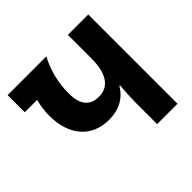

<svg xmlns="http://www.w3.org/2000/svg" viewBox="-172 -900 1086 1086"><g transform="rotate(-45 371.0 -357.0)"><path d="M503 0H666V-714H503V-525C503 -402 458 -342 380 -342C309 -342 272 -385 272 -477C272 -564 294 -647 331 -714H21V-577H120C110 -539 105 -503 105 -465C105 -306 191 -209 329 -209C410 -209 469 -243 505 -304H510C505 -250 503 -203 503 -165Z"/></g></svg>

Font: Noto Sans Georgian SemiCondensed Extra
Style: Regular
Weight: 800
Width: 4
Designer: Monotype Design Team
Foundry: Monotype Imaging Inc.
Version: Version 1.901